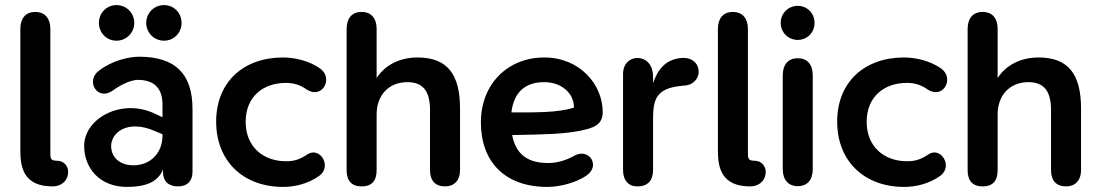

<svg xmlns="http://www.w3.org/2000/svg" viewBox="-20 -725 4323 755"><path d="M248 -50C248 -68 235 -93 203 -93C176 -93 178 -105 178 -132V-611C178 -651 158 -678 119 -678C79 -678 60 -651 60 -611V-131C60 -63 76 8 187 8C222 8 248 -15 248 -50Z M479 10C551 10 600 -8 621 -58V-48C621 -13 642 8 680 8C717 8 737 -14 737 -49V-296C737 -435 669 -502 527 -502C489 -502 422 -488 369 -447C315 -407 363 -327 422 -368C466 -400 503 -411 523 -411C585 -410 619 -380 619 -313V-264L589 -278C460 -340 311 -261 311 -151C311 -63 373 10 479 10ZM438 -565C477 -565 508 -596 508 -635C508 -674 477 -705 438 -705C399 -705 369 -674 369 -635C369 -596 399 -565 438 -565ZM625 -565C664 -565 694 -596 694 -635C694 -674 664 -705 625 -705C586 -705 555 -674 555 -635C555 -596 586 -565 625 -565ZM417 -151C417 -202 479 -256 586 -211L619 -197V-192C619 -122 570 -75 505 -75C450 -75 417 -107 417 -151Z M1093 10C1137 10 1190 -1 1236 -34C1287 -72 1237 -150 1189 -118C1155 -95 1132 -91 1104 -91C1016 -91 946 -147 946 -246C946 -346 1016 -399 1104 -399C1132 -399 1158 -393 1186 -373C1247 -333 1294 -418 1237 -457C1193 -487 1137 -499 1093 -499C938 -499 830 -403 830 -247C830 -90 938 10 1093 10Z M1402 8C1443 8 1461 -15 1461 -56V-275C1461 -351 1509 -402 1582 -402C1642 -402 1671 -368 1671 -292V-56C1671 -15 1691 8 1731 8C1765 8 1789 -15 1789 -56V-298C1789 -433 1739 -499 1622 -499C1554 -499 1495 -471 1461 -418V-611C1461 -651 1442 -678 1402 -678C1362 -678 1343 -651 1343 -611V-56C1343 -15 1362 8 1402 8Z M2132 10C2184 10 2244 -7 2284 -33C2344 -72 2297 -143 2241 -114C2202 -92 2168 -84 2134 -84C2063 -84 2009 -112 1994 -194C2135 -196 2198 -199 2257 -210C2313 -221 2350 -233 2350 -284C2350 -394 2259 -499 2120 -499C1977 -499 1871 -395 1871 -244C1871 -88 1966 10 2132 10ZM1991 -283C2000 -361 2044 -402 2120 -402C2185 -402 2237 -361 2237 -302C2175 -281 2078 -283 1991 -283Z M2486 8C2527 8 2548 -15 2548 -56V-255C2548 -331 2558 -377 2657 -387L2676 -389C2711 -393 2731 -422 2727 -450C2722 -485 2692 -500 2659 -497C2594 -491 2565 -448 2548 -398V-425C2548 -465 2525 -497 2486 -497C2457 -497 2430 -475 2430 -434V-56C2430 -15 2452 8 2486 8Z M2991 -50C2991 -68 2978 -93 2946 -93C2919 -93 2921 -105 2921 -132V-611C2921 -651 2901 -678 2862 -678C2822 -678 2803 -651 2803 -611V-131C2803 -63 2819 8 2930 8C2965 8 2991 -15 2991 -50Z M3117 7C3155 7 3176 -18 3176 -60V-428C3176 -472 3154 -496 3117 -496C3080 -496 3058 -472 3058 -428V-60C3058 -18 3080 7 3117 7ZM3117 -568C3153 -568 3183 -596 3183 -635C3183 -674 3153 -702 3117 -702C3081 -702 3050 -674 3050 -635C3050 -596 3081 -568 3117 -568Z M3535 10C3579 10 3632 -1 3678 -34C3729 -72 3679 -150 3631 -118C3597 -95 3574 -91 3546 -91C3458 -91 3388 -147 3388 -246C3388 -346 3458 -399 3546 -399C3574 -399 3600 -393 3628 -373C3689 -333 3736 -418 3679 -457C3635 -487 3579 -499 3535 -499C3380 -499 3272 -403 3272 -247C3272 -90 3380 10 3535 10Z M3844 8C3885 8 3903 -15 3903 -56V-275C3903 -351 3951 -402 4024 -402C4084 -402 4113 -368 4113 -292V-56C4113 -15 4133 8 4173 8C4207 8 4231 -15 4231 -56V-298C4231 -433 4181 -499 4064 -499C3996 -499 3937 -471 3903 -418V-611C3903 -651 3884 -678 3844 -678C3804 -678 3785 -651 3785 -611V-56C3785 -15 3804 8 3844 8Z"/></svg>

Font: SN Pro SemiBold
Style: Regular
Weight: 600
Designer: Tobias Whetton
Foundry: Supernotes
Version: Version 1.003;Glyphs 3.3 (3324)